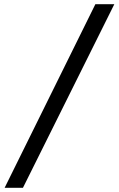

<svg xmlns="http://www.w3.org/2000/svg" viewBox="-20 -806 563 912"><path d="M523 -786H433L2 86H89Z"/></svg>

Font: Geom
Style: Regular
Weight: 400
Version: Version 1.102